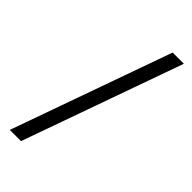

<svg xmlns="http://www.w3.org/2000/svg" viewBox="-299 -887 1102 1102"><g transform="rotate(45 251.5 -336.5)"><path d="M131 151H40L387 -824H478Z"/></g></svg>

Font: Be Vietnam Pro Variable Thin
Style: Regular
Weight: 100
Designer: Lam Bao, Tony Le, Vietanh Nguyen
Foundry: Yellow Type Foundry
Version: Version 1.002